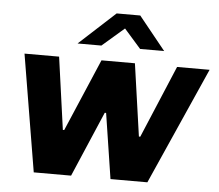

<svg xmlns="http://www.w3.org/2000/svg" viewBox="-51 -777 952 835"><g transform="rotate(5 424.5 -360.0)"><path d="M236 -195H242L377 -511H523L568 -195H574L707 -511H849L622 0H461L417 -285H411L289 0H126L41 -511H192ZM645 -575H540L467 -658L371 -575H267L425 -720H528Z"/></g></svg>

Font: Chivo
Style: Bold Italic
Weight: 700
Italic angle: -8.05°
Designer: Hector Gatti
Foundry: Omnibus-Type
Version: Version 1.007